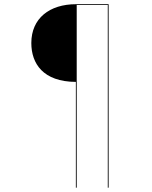

<svg xmlns="http://www.w3.org/2000/svg" viewBox="-20 -700 723 911"><path d="M341.1 -680.1C215 -680.1 128.6 -613.1 128.6 -495.8C128.6 -398.8 184.1 -312.1 340 -311.4V190.7L344 190.2V-676.3H491.4V190.7L495.4 190.2V-680.1Z"/></svg>

Font: Fira Sans Four
Style: Regular
Weight: 100
Designer: Carrois Corporate & Edenspiekermann AG
Foundry: Carrois Corporate GbR & Edenspiekermann AG
Version: Version 4.203;PS 004.203;hotconv 1.0.88;makeotf.lib2.5.64775